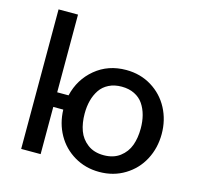

<svg xmlns="http://www.w3.org/2000/svg" viewBox="-102 -799 948 917"><g transform="rotate(15 371.5 -340.0)"><path d="M464.8 9.8Q396.5 9.8 341.3 -22.9Q286.1 -55.7 255.4 -110.8Q224.6 -166 222.7 -233.4H173.3V0H77.1V-689.9H173.3V-305.7H229.5Q249 -388.7 312.5 -441.4Q376 -494.1 464.8 -494.1Q535.2 -494.1 590.8 -460Q646.5 -425.8 676.8 -368.4Q707 -311 707 -242.2Q707 -172.9 676.8 -115.5Q646.5 -58.1 590.8 -24.2Q535.2 9.8 464.8 9.8ZM603.5 -242.2Q603.5 -276.9 595.7 -306.6Q587.9 -336.4 571.8 -360.4Q555.7 -384.3 528.3 -397.9Q501 -411.6 464.8 -411.6Q428.7 -411.6 401.4 -397.9Q374 -384.3 357.9 -360.4Q341.8 -336.4 334 -306.6Q326.2 -276.9 326.2 -242.2Q326.2 -194.8 339.6 -158Q353 -121.1 385 -96.9Q417 -72.8 464.8 -72.8Q512.7 -72.8 544.7 -96.9Q576.7 -121.1 590.1 -158Q603.5 -194.8 603.5 -242.2Z"/></g></svg>

Font: HK Grotesk Medium
Style: Regular
Weight: 500
Designer: Alfredo Marco Pradil and Stefan Peev
Foundry: Hanken Design Co.
Version: Version 1.045;PS 001.045;hotconv 1.0.88;makeotf.lib2.5.64775